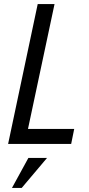

<svg xmlns="http://www.w3.org/2000/svg" viewBox="-20 -710 438 947"><path d="M166 -690H249L118 -74H346L331 0H20ZM120 69H212L87 217H39Z"/></svg>

Font: Decalotype
Style: Italic
Weight: 400
Italic angle: -12°
Designer: Alfredo Marco Pradil
Foundry: Alfredo Marco Pradil
Version: Version 1.0